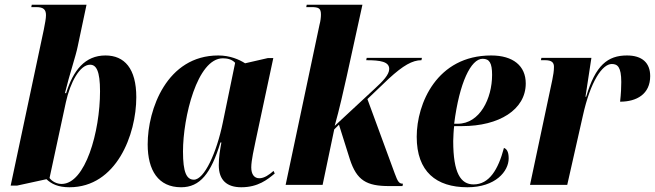

<svg xmlns="http://www.w3.org/2000/svg" viewBox="-20 -780 2763 810"><path d="M273 10C471 10 555 -212 555 -370C555 -491 505 -546 425 -546C339 -546 289 -484 259 -387H254C273 -466 300 -544 308 -585L345 -760H114L112 -750H133C163 -750 174 -740 174 -716C174 -702 170 -682 165 -656L25 3H52L176 -24C197 -4 225 10 273 10ZM240 -4C220 -4 200 -14 189 -29L258 -349C276 -431 316 -507 360 -507C386 -507 402 -481 402 -395C402 -224 340 -4 240 -4Z M744 10C824 10 870 -48 910 -179H914C908 -145 903 -119 903 -83C903 -19 938 10 998 10C1069 10 1109 -23 1139 -48L1134 -59C1116 -43 1095 -28 1074 -28C1053 -28 1040 -44 1040 -74C1040 -104 1053 -159 1058 -184L1133 -535H1110L1014 -513C989 -529 950 -546 901 -546C684 -546 603 -319 603 -171C603 -61 648 10 744 10ZM798 -22C767 -22 752 -53 752 -141C752 -285 812 -534 920 -534C939 -534 958 -530 972 -515L920 -263C894 -136 842 -22 798 -22Z M1622 5H1678L1680 -5C1663 -5 1658 -14 1645 -49L1530 -362L1620 -448C1681 -504 1720 -526 1758 -526L1760 -536H1527L1525 -526C1585 -526 1622 -520 1622 -489C1622 -465 1595 -437 1560 -405L1392 -249C1412 -320 1430 -401 1443 -459L1509 -760H1274L1272 -750H1293C1325 -750 1334 -745 1334 -718C1334 -707 1332 -690 1328 -676L1185 0H1341L1390 -234L1410 -254L1456 -108C1485 -19 1526 5 1622 5Z M1952 10C2070 10 2126 -57 2126 -112C2126 -141 2117 -152 2106 -156C2082 -65 2044 -2 1978 -2C1924 -2 1892 -49 1892 -185C1892 -196 1894 -236 1896 -248H1930C2085 -248 2198 -317 2198 -428C2198 -502 2145 -546 2052 -546C1823 -546 1738 -343 1738 -203C1738 -56 1820 10 1952 10ZM1911 -258H1896C1918 -432 1967 -532 2016 -532C2045 -532 2056 -514 2056 -464C2056 -364 2004 -258 1911 -258Z M2310 -443 2216 0H2373L2439 -292C2471 -437 2521 -510 2561 -510C2585 -510 2601 -498 2601 -434C2601 -413 2600 -386 2596 -351C2666 -351 2723 -383 2723 -459C2723 -515 2689 -546 2625 -546C2544 -546 2492 -505 2453 -372H2450L2475 -536H2264L2262 -526H2280C2309 -526 2317 -515 2317 -498C2317 -480 2314 -463 2310 -443Z"/></svg>

Font: Noto Serif Display Condensed ExtraBold
Style: Italic
Weight: 800
Width: 3
Italic angle: -12°
Designer: Monotype Design Team
Foundry: Monotype Imaging Inc.
Version: Version 2.009